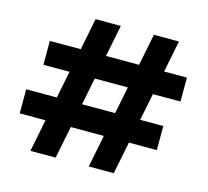

<svg xmlns="http://www.w3.org/2000/svg" viewBox="-104 -849 1052 970"><g transform="rotate(15 421.5 -364.0)"><path d="M439 0 585 -728H716L570 0ZM134 0 280 -728H412L266 0ZM33 -169V-295H750V-169ZM85 -437V-562H802V-437Z"/></g></svg>

Font: DM Sans 11pt ExtraBold
Style: Regular
Weight: 800
Version: Version 4.004;gftools[0.9.30]